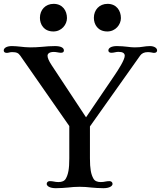

<svg xmlns="http://www.w3.org/2000/svg" viewBox="-45 -988 845 1008"><path d="M200.2 -22.5C200.2 -12.2 214.8 0 248 0C267.1 0 299.8 -2 311.5 -3.4C326.7 -5.9 356.4 -7.3 373 -7.3C389.6 -7.3 419.4 -5.9 434.6 -3.4C446.3 -2 479 0 498 0C531.2 0 545.9 -12.2 545.9 -22.5C545.9 -30.3 540 -37.1 529.8 -37.1C521.5 -37.1 514.6 -36.1 507.3 -34.7C501 -33.2 493.7 -32.2 483.9 -32.2C466.3 -32.2 452.6 -37.6 445.8 -49.8C432.6 -72.8 427.2 -101.6 427.2 -156.7V-324.2L690.9 -696.3C699.2 -707.5 711.4 -714.4 731.4 -714.4C736.8 -714.4 746.6 -713.4 751 -712.4C755.9 -711.4 759.8 -710.4 763.7 -710.4C773.9 -710.4 779.8 -715.3 779.8 -723.1C779.8 -737.3 762.2 -746.1 742.2 -746.1C727.1 -746.1 716.8 -744.1 706.1 -742.7C694.3 -740.7 682.1 -739.3 662.1 -739.3C649.4 -739.3 636.7 -740.7 621.1 -742.7C606.9 -744.1 590.3 -746.1 568.8 -746.1C538.1 -746.1 523.9 -735.4 523.9 -723.1C523.9 -715.3 530.3 -710.9 539.6 -710.9C545.4 -710.9 552.7 -711.9 558.6 -713.4C565.4 -714.8 570.3 -715.8 576.7 -715.8C599.6 -715.8 609.9 -708.5 609.9 -695.3C609.9 -674.3 576.7 -622.1 553.2 -587.9L406.7 -372.1L226.6 -645C210.4 -669.4 204.6 -685.1 204.6 -695.3C204.6 -706.1 213.9 -715.3 237.8 -715.3C244.6 -715.3 250.5 -714.4 255.9 -713.4C262.2 -712.4 268.6 -710.9 274.9 -710.9C287.1 -710.9 290.5 -716.8 290.5 -723.1C290.5 -737.3 274.4 -746.1 243.7 -746.1C220.7 -746.1 198.7 -744.6 176.3 -742.2C154.8 -740.2 132.8 -739.3 113.8 -739.3C96.2 -739.3 76.2 -741.2 60.5 -743.2C45.4 -744.6 33.7 -746.1 17.6 -746.1C-11.7 -746.1 -25.4 -734.9 -25.4 -723.1C-25.4 -714.8 -19.5 -710.4 -9.3 -710.4C-4.4 -710.4 -0.5 -711.4 3.4 -712.4C8.3 -713.4 12.7 -714.4 17.6 -714.4C41.5 -714.4 51.3 -710 61 -696.3L318.8 -326.2V-156.7C318.8 -101.6 313.5 -72.8 300.3 -49.8C293.5 -37.6 279.8 -32.2 262.2 -32.2C252.4 -32.2 245.1 -33.2 238.8 -34.7C231.4 -36.1 224.6 -37.1 216.3 -37.1C206.1 -37.1 200.2 -30.3 200.2 -22.5ZM518.6 -822.8C561.5 -822.8 589.8 -858.9 589.8 -893.1C589.8 -931.2 567.4 -967.8 519.5 -967.8C476.6 -967.8 447.8 -936 447.8 -894.5C447.8 -859.9 468.3 -822.8 518.6 -822.8ZM235.4 -822.8C278.3 -822.8 306.6 -858.9 306.6 -893.1C306.6 -931.2 284.2 -967.8 236.3 -967.8C193.4 -967.8 164.6 -936 164.6 -894.5C164.6 -859.9 185.1 -822.8 235.4 -822.8Z"/></svg>

Font: Stoke
Style: Light
Weight: 300
Designer: Nicole Fally
Foundry: Nicole Fally
Version: Version 1.001